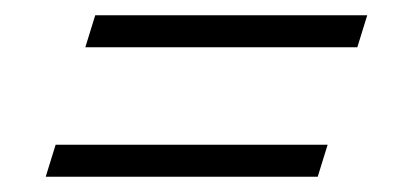

<svg xmlns="http://www.w3.org/2000/svg" viewBox="-20 -344 540 252"><path d="M105 -324H462L449 -282H92ZM53 -154H410L397 -112H40Z"/></svg>

Font: Newsreader 18pt
Style: Italic
Weight: 400
Italic angle: -17°
Version: Version 1.003